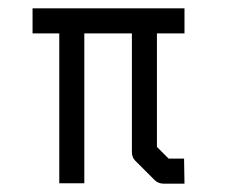

<svg xmlns="http://www.w3.org/2000/svg" viewBox="-20 -490 580 460"><path d="M58 -410V-470H422V-410H356V-138L384 -110H421L422 -50H372Q359 -50 350 -59L304 -105Q296 -113 296 -126V-410H182V-51H122V-410Z"/></svg>

Font: 3270 Nerd Font
Style: Regular
Weight: 400
Monospace: yes
Version: Version 3.0.1;Nerd Fonts 3.3.0